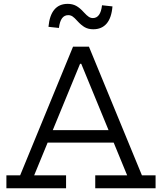

<svg xmlns="http://www.w3.org/2000/svg" viewBox="-20 -1000 860 1020"><path d="M613.5 -308.5V-242.5H209.5V-308.5ZM734 -68.5H806.5V0H486V-68.5H655.5L398.5 -693L445 -661H372L418.5 -693L161.5 -68.5H331V0H14V-68.5H87L368 -752H452.5ZM522 -972 577.5 -966Q572.5 -905 546.5 -874.8Q520.5 -844.5 475.5 -844.5Q449.5 -844.5 430.5 -855.2Q411.5 -866 391 -888.5Q375.5 -906 365.2 -912.8Q355 -919.5 342.5 -919.5Q322 -919.5 309.8 -903.2Q297.5 -887 293 -851.5L237.5 -857.5Q243 -918.5 268.8 -949Q294.5 -979.5 339.5 -979.5Q365 -979.5 384.8 -968.8Q404.5 -958 425.5 -934.5Q441.5 -917 451.8 -910.5Q462 -904 473.5 -904Q493.5 -904 505.8 -920.8Q518 -937.5 522 -972Z"/></svg>

Font: Hepta Slab
Style: Regular
Weight: 400
Designer: Michael LaGattuta
Foundry: Michael LaGattuta
Version: Version 1.100